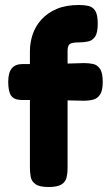

<svg xmlns="http://www.w3.org/2000/svg" viewBox="-20 -740 445 770"><path d="M174 10Q139 10 123 -1Q107 -12 103.5 -29.5Q100 -47 100 -67V-535Q100 -569 111 -602Q122 -635 146 -661.5Q170 -688 207 -704Q244 -720 297 -720Q316 -720 333.5 -716.5Q351 -713 361.5 -697.5Q372 -682 372 -645Q372 -608 361 -592.5Q350 -577 332.5 -573.5Q315 -570 296 -570Q283 -570 274.5 -568.5Q266 -567 261 -564Q256 -561 253.5 -554Q251 -547 251 -537V-64Q251 -45 247 -28Q243 -11 227 -0.5Q211 10 174 10ZM69 -483H179L317 -487Q336 -487 353 -483.5Q370 -480 381 -464Q392 -448 392 -411Q392 -377 381.5 -361Q371 -345 354 -340.5Q337 -336 317 -336L186 -339H65Q36 -340 24.5 -356.5Q13 -373 13 -412Q13 -448 27 -465.5Q41 -483 69 -483Z"/></svg>

Font: Fredoka SemiBold
Style: Regular
Weight: 600
Designer: Ben Nathan
Foundry: Milena B. Brandão, Ben Nathan
Version: Version 2.001